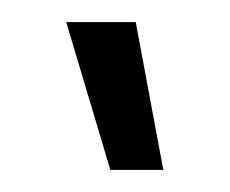

<svg xmlns="http://www.w3.org/2000/svg" viewBox="-20 -759 208 174"><path d="M128 -605H80L40 -739H103Z"/></svg>

Font: Kulim Park
Style: Regular
Weight: 400
Designer: Noponies / Dale Sattler
Foundry: Noponies
Version: Version 1.000; ttfautohint (v1.8.3)